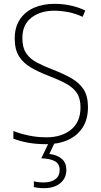

<svg xmlns="http://www.w3.org/2000/svg" viewBox="-20 -744 529 1004"><path d="M440 -184Q440 -120 412 -77Q384 -34 335 -12Q286 10 222 10Q168 10 125.5 2Q83 -6 50 -19V-59Q85 -45 129.5 -35.5Q174 -26 223 -26Q302 -26 351.5 -66Q401 -106 401 -183Q401 -229 382 -257.5Q363 -286 325.5 -306.5Q288 -327 233 -348Q181 -368 141.5 -391Q102 -414 79.5 -449.5Q57 -485 57 -543Q57 -602 84 -642.5Q111 -683 158 -703.5Q205 -724 265 -724Q309 -724 350 -715Q391 -706 426 -689L412 -656Q373 -674 335.5 -681Q298 -688 264 -688Q191 -688 144 -651.5Q97 -615 97 -545Q97 -495 117 -465.5Q137 -436 173 -417Q209 -398 256 -380Q313 -358 354 -334.5Q395 -311 417.5 -276Q440 -241 440 -184ZM327 144Q327 188 295 214Q263 240 210 240Q179 240 157 234V204Q178 210 209 210Q246 210 269 193.5Q292 177 292 144Q292 113 267 99Q242 85 196 84L236 0H267L238 61Q280 66 303.5 87Q327 108 327 144Z"/></svg>

Font: Noto Sans Armenian SemiCondensed ExtraLight
Style: Regular
Weight: 200
Width: 4
Designer: Monotype Design Team
Foundry: Monotype Imaging Inc.
Version: Version 2.008; ttfautohint (v1.8.4.7-5d5b)